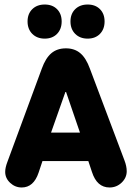

<svg xmlns="http://www.w3.org/2000/svg" viewBox="-20 -820 585 850"><path d="M371 -107 387 -59Q409 10 465 10Q496 10 518.5 -11.5Q541 -33 541 -62Q541 -84 531 -110L378 -516Q361 -563 335.5 -584.5Q310 -606 272 -606Q233 -606 207.5 -584.5Q182 -563 165 -516L13 -104Q8 -91 5.5 -80Q3 -69 3 -59Q3 -31 25 -10.5Q47 10 76 10Q129 10 151 -56L168 -107ZM334 -233H206L271 -417ZM178 -800Q144 -800 123 -779.5Q102 -759 102 -725Q102 -691 123 -670Q144 -649 178 -649Q212 -649 232.5 -670Q253 -691 253 -725Q253 -759 232.5 -779.5Q212 -800 178 -800ZM368 -800Q334 -800 313 -779.5Q292 -759 292 -725Q292 -691 313 -670Q334 -649 368 -649Q402 -649 422.5 -670Q443 -691 443 -725Q443 -759 422.5 -779.5Q402 -800 368 -800Z"/></svg>

Font: Beiruti Black
Style: Regular
Weight: 900
Designer: Arlette Boutros
Foundry: Boutros
Version: Version 1.41